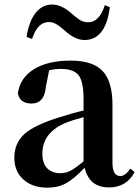

<svg xmlns="http://www.w3.org/2000/svg" viewBox="-20 -821 621 856"><path d="M447.3 -797.9 469.7 -789.1Q451.2 -642.6 356.4 -642.6Q319.3 -642.6 276.4 -677.7Q273.4 -680.7 266.1 -687Q258.8 -693.4 254.9 -696.3Q251 -699.2 244.6 -704.1Q238.3 -709 233.4 -711.9Q228.5 -714.8 222.2 -717.8Q215.8 -720.7 210 -721.7Q204.1 -722.7 197.3 -722.7Q147.5 -722.7 123 -647.5L98.6 -656.2Q108.4 -724.6 138.2 -762.7Q168 -800.8 212.9 -800.8Q251 -800.8 293.9 -765.6Q308.6 -752.9 313 -749Q317.4 -745.1 329.6 -736.3Q341.8 -727.5 352.1 -724.6Q362.3 -721.7 373 -721.7Q422.9 -721.7 447.3 -797.9ZM352.5 -101.6V-298.8Q293.9 -282.2 278.3 -275.4Q168.9 -232.4 168.9 -135.7Q168.9 -92.8 190.4 -70.8Q211.9 -48.8 249 -48.8Q273.4 -48.8 294.9 -60.1Q316.4 -71.3 352.5 -101.6ZM561.5 -69.3 580.1 -53.7Q543.9 14.6 465.8 14.6Q377.9 14.6 357.4 -73.2Q311.5 -25.4 276.4 -4.9Q241.2 15.6 189.5 15.6Q125 15.6 84.5 -20.5Q43.9 -56.6 43.9 -118.2Q43.9 -181.6 87.4 -222.2Q130.9 -262.7 244.1 -297.9Q304.7 -317.4 352.5 -328.1V-378.9Q352.5 -457 330.6 -485.4Q308.6 -513.7 251 -513.7Q225.6 -513.7 199.2 -507.8L184.6 -435.5Q178.7 -359.4 120.1 -359.4Q68.4 -359.4 59.6 -405.3Q69.3 -473.6 130.9 -512.2Q192.4 -550.8 294.9 -550.8Q393.6 -550.8 437.5 -504.4Q481.4 -458 481.4 -353.5V-95.7Q481.4 -36.1 516.6 -36.1Q538.1 -36.1 561.5 -69.3Z"/></svg>

Font: GenYoMin TW TTF Bold
Style: Regular
Weight: 700
Version: Version 1.300